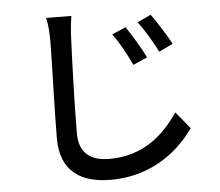

<svg xmlns="http://www.w3.org/2000/svg" viewBox="-57 -844 1113 971"><g transform="rotate(-5 500.0 -358.0)"><path d="M608 -698 538 -668C573 -619 604 -563 631 -505L703 -537C680 -585 635 -659 608 -698ZM740 -750 671 -718C706 -671 738 -617 767 -560L838 -594C814 -639 767 -713 740 -750ZM340 -779 212 -780C220 -746 223 -705 223 -664C223 -567 213 -310 213 -168C213 -1 315 64 467 64C691 64 825 -66 892 -161L821 -247C749 -141 645 -42 469 -42C382 -42 316 -78 316 -184C316 -322 324 -553 329 -664C330 -700 334 -741 340 -779Z"/></g></svg>

Font: Noto Sans JP Medium
Style: Regular
Weight: 500
Designer: Ryoko NISHIZUKA 西塚涼子 (kana, bopomofo & ideographs); Paul D. Hunt (Latin, Greek & Cyrillic); Sandoll Communications 산돌커뮤니
Foundry: Adobe
Version: Version 2.004;hotconv 1.0.118;makeotfexe 2.5.65603